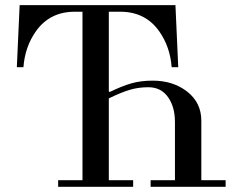

<svg xmlns="http://www.w3.org/2000/svg" viewBox="-20 -720 911 740"><path d="M44.9 -460.9 55.7 -700.2H656.2L667 -460.9H641.6Q635.7 -539.6 593.8 -599.1Q540.5 -674.8 443.8 -674.8H399.4V-368.2L402.3 -365.2Q450.7 -388.7 486.8 -398.9Q522.9 -409.2 568.4 -409.2Q647.5 -409.2 701.7 -366.7Q755.9 -324.2 755.9 -254.9V-25.4H849.6V0H560.5V-25.4H654.3V-249Q654.3 -308.6 627.2 -346.2Q600.1 -383.8 551.8 -383.8Q513.7 -383.8 480.7 -374Q447.8 -364.3 399.4 -340.8V-25.4H493.2V0H204.1V-25.4H297.9V-674.8H268.1Q171.4 -674.8 118.2 -599.1Q76.2 -539.6 70.3 -460.9Z"/></svg>

Font: Theano Didot
Style: Regular
Weight: 400
Designer: Alexey Kryukov
Version: Version 2.0